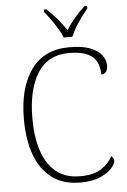

<svg xmlns="http://www.w3.org/2000/svg" viewBox="-62 -983 688 1038"><g transform="rotate(-5 282.0 -464.5)"><path d="M332 10Q240 10 179 -35Q118 -80 87.5 -162.5Q57 -245 57 -358Q57 -528 127.5 -626Q198 -724 335 -724Q405 -724 447.5 -707.5Q490 -691 510 -665Q530 -639 530 -610Q530 -562 495 -562Q495 -601 480.5 -630.5Q466 -660 430 -676.5Q394 -693 330 -693Q216 -693 159.5 -603Q103 -513 103 -358Q103 -256 128 -181Q153 -106 204 -65Q255 -24 334 -24Q408 -24 449 -51.5Q490 -79 510 -117Q524 -109 524 -89Q524 -76 503.5 -52Q483 -28 440.5 -9Q398 10 332 10ZM310 -779Q301 -802 285 -828.5Q269 -855 250.5 -881Q232 -907 216 -926V-939H230Q265 -906 288 -878.5Q311 -851 334 -817Q356 -851 379 -878.5Q402 -906 437 -939H451V-926Q436 -907 417 -881Q398 -855 382 -828.5Q366 -802 357 -779Z"/></g></svg>

Font: Noto Serif Tamil ExtraLight
Style: Regular
Weight: 200
Designer: Indian Type Foundry, Tom Grace, and the Monotype Design Team
Foundry: Monotype Imaging Inc.
Version: Version 2.004; ttfautohint (v1.8.4.7-5d5b)